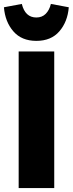

<svg xmlns="http://www.w3.org/2000/svg" viewBox="-50 -957 370 977"><path d="M226 -695V0H45V-695ZM-30 -920 61 -937Q78 -868 135 -868Q164 -868 182.5 -886.5Q201 -905 209 -937L300 -920Q294 -846 252 -797.5Q210 -749 135 -749Q60 -749 18 -797.5Q-24 -846 -30 -920Z"/></svg>

Font: Fira Sans Condensed ExtraBold
Style: Regular
Weight: 800
Width: 3
Designer: Carrois Corporate & Edenspiekermann AG
Foundry: Carrois Corporate GbR & Edenspiekermann AG
Version: Version 4.203